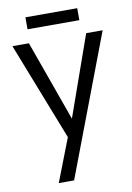

<svg xmlns="http://www.w3.org/2000/svg" viewBox="-95 -713 678 987"><g transform="rotate(-10 244.0 -219.5)"><path d="M210 215H130L217 -9.5L17.5 -519.5H103.5L254 -99.5L402.5 -519.5H488.5ZM379.5 -591.5H109V-654H379.5Z"/></g></svg>

Font: Acari Sans
Style: Regular
Weight: 400
Designer: Alfredo Marco Pradil and Stefan Peev (font) & Cristiano Sobral (main changes)
Foundry: Alfredo Marco Pradil and Stefan Peev (font) & Cristiano Sobral (main changes)
Version: Version 1.063; ttfautohint (v1.8.3)